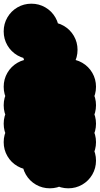

<svg xmlns="http://www.w3.org/2000/svg" viewBox="-70 -920 540 1040"><path d="M150 -50Q150 -91 170 -125.5Q190 -160 224.5 -180Q259 -200 300 -200Q341 -200 375.5 -180Q410 -160 430 -125.5Q450 -91 450 -50Q450 -9 430 25.5Q410 60 375.5 80Q341 100 300 100Q259 100 224.5 80Q190 60 170 25.5Q150 -9 150 -50ZM50 -50Q50 -91 70 -125.5Q90 -160 124.5 -180Q159 -200 200 -200Q241 -200 275.5 -180Q310 -160 330 -125.5Q350 -91 350 -50Q350 -9 330 25.5Q310 60 275.5 80Q241 100 200 100Q159 100 124.5 80Q90 60 70 25.5Q50 -9 50 -50ZM-50 -450Q-50 -491 -30 -525.5Q-10 -560 24.5 -580Q59 -600 100 -600Q141 -600 175.5 -580Q210 -560 230 -525.5Q250 -491 250 -450Q250 -409 230 -374.5Q210 -340 175.5 -320Q141 -300 100 -300Q59 -300 24.5 -320Q-10 -340 -30 -374.5Q-50 -409 -50 -450ZM-50 -350Q-50 -391 -30 -425.5Q-10 -460 24.5 -480Q59 -500 100 -500Q141 -500 175.5 -480Q210 -460 230 -425.5Q250 -391 250 -350Q250 -309 230 -274.5Q210 -240 175.5 -220Q141 -200 100 -200Q59 -200 24.5 -220Q-10 -240 -30 -274.5Q-50 -309 -50 -350ZM150 -150Q150 -191 170 -225.5Q190 -260 224.5 -280Q259 -300 300 -300Q341 -300 375.5 -280Q410 -260 430 -225.5Q450 -191 450 -150Q450 -109 430 -74.5Q410 -40 375.5 -20Q341 0 300 0Q259 0 224.5 -20Q190 -40 170 -74.5Q150 -109 150 -150ZM150 -250Q150 -291 170 -325.5Q190 -360 224.5 -380Q259 -400 300 -400Q341 -400 375.5 -380Q410 -360 430 -325.5Q450 -291 450 -250Q450 -209 430 -174.5Q410 -140 375.5 -120Q341 -100 300 -100Q259 -100 224.5 -120Q190 -140 170 -174.5Q150 -209 150 -250ZM150 -450Q150 -491 170 -525.5Q190 -560 224.5 -580Q259 -600 300 -600Q341 -600 375.5 -580Q410 -560 430 -525.5Q450 -491 450 -450Q450 -409 430 -374.5Q410 -340 375.5 -320Q341 -300 300 -300Q259 -300 224.5 -320Q190 -340 170 -374.5Q150 -409 150 -450ZM150 -350Q150 -391 170 -425.5Q190 -460 224.5 -480Q259 -500 300 -500Q341 -500 375.5 -480Q410 -460 430 -425.5Q450 -391 450 -350Q450 -309 430 -274.5Q410 -240 375.5 -220Q341 -200 300 -200Q259 -200 224.5 -220Q190 -240 170 -274.5Q150 -309 150 -350ZM-50 -250Q-50 -291 -30 -325.5Q-10 -360 24.5 -380Q59 -400 100 -400Q141 -400 175.5 -380Q210 -360 230 -325.5Q250 -291 250 -250Q250 -209 230 -174.5Q210 -140 175.5 -120Q141 -100 100 -100Q59 -100 24.5 -120Q-10 -140 -30 -174.5Q-50 -209 -50 -250ZM-50 -150Q-50 -191 -30 -225.5Q-10 -260 24.5 -280Q59 -300 100 -300Q141 -300 175.5 -280Q210 -260 230 -225.5Q250 -191 250 -150Q250 -109 230 -74.5Q210 -40 175.5 -20Q141 0 100 0Q59 0 24.5 -20Q-10 -40 -30 -74.5Q-50 -109 -50 -150ZM50 -650Q50 -691 70 -725.5Q90 -760 124.5 -780Q159 -800 200 -800Q241 -800 275.5 -780Q310 -760 330 -725.5Q350 -691 350 -650Q350 -609 330 -574.5Q310 -540 275.5 -520Q241 -500 200 -500Q159 -500 124.5 -520Q90 -540 70 -574.5Q50 -609 50 -650ZM-50 -750Q-50 -791 -30 -825.5Q-10 -860 24.5 -880Q59 -900 100 -900Q141 -900 175.5 -880Q210 -860 230 -825.5Q250 -791 250 -750Q250 -709 230 -674.5Q210 -640 175.5 -620Q141 -600 100 -600Q59 -600 24.5 -620Q-10 -640 -30 -674.5Q-50 -709 -50 -750Z"/></svg>

Font: TINY 5x3
Style: Regular
Weight: 400
Designer: Jack Halten Fahnestock
Foundry: Velvetyne Type Foundry
Version: Version 1.002